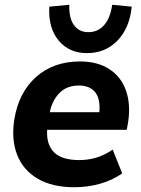

<svg xmlns="http://www.w3.org/2000/svg" viewBox="-20 -775 590 806"><path d="M27 0ZM292 11Q199 11 138 -25Q77 -61 52 -125Q27 -189 40 -273Q58 -386 131 -451.5Q204 -517 316 -517Q390 -517 439.5 -484.5Q489 -452 509 -394.5Q529 -337 518 -263L512 -230H178Q174 -169 206.5 -136Q239 -103 313 -103Q349 -103 383.5 -113Q418 -123 453 -147L493 -47Q451 -18 399.5 -3.5Q348 11 292 11ZM311 -416Q260 -416 229.5 -384.5Q199 -353 189 -304H397Q402 -360 379.5 -388Q357 -416 311 -416ZM345 -552Q270 -552 226 -605Q182 -658 187 -747L271 -755Q269 -699 290.5 -669.5Q312 -640 351 -640Q391 -640 417 -669.5Q443 -699 451 -755L533 -747Q524 -657 473 -604.5Q422 -552 345 -552Z"/></svg>

Font: Winston
Style: Bold Italic
Weight: 700
Italic angle: -9°
Designer: Original fonts by Vernon Adams / Changes by Cristiano Sobral
Foundry: Original fonts by Vernon Adams / Changes by Cristiano Sobral
Version: Version 2.503;July 17, 2020;FontCreator 13.0.0.2655 64-bit